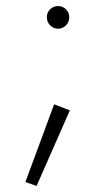

<svg xmlns="http://www.w3.org/2000/svg" viewBox="-20 -449 348 635"><path d="M135 -392Q135 -376 146 -365Q157 -354 172 -354Q187 -354 198 -365Q209 -376 209 -392Q209 -408 198 -418.5Q187 -429 172 -429Q157 -429 146 -418.5Q135 -408 135 -392ZM159 -104 64 153 101 166 211 -84Z"/></svg>

Font: Jost-300-LightPL
Style: Regular
Weight: 300
Version: Version 3.300; ttfautohint (v0.97) -l 8 -r 50 -G 200 -x 14 -